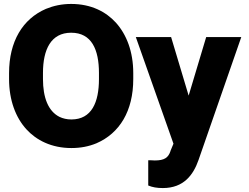

<svg xmlns="http://www.w3.org/2000/svg" viewBox="-20 -741 1264 974"><path d="M26 -340C26 -232 60 -144 114 -85C164 -30 241 10 342 10C389 10 430 2 469 -14C587 -65 656 -178 656 -340V-370C656 -479 622 -566 568 -626C518 -681 443 -721 341 -721C294 -721 252 -712 213 -696C95 -645 26 -531 26 -370ZM198 -340V-371C198 -489 238 -575 341 -575C445 -575 482 -489 482 -371V-340C482 -222 445 -135 342 -135C319 -135 299 -140 282 -148C224 -177 198 -247 198 -340ZM669 -553 860 -12 845 24V25C834 59 814 73 765 73C759 73 752 72 744 72H732V200C753 209 777 213 806 213C913 213 961 145 987 71L1204 -553H1026L937 -256L848 -553Z"/></svg>

Font: Asimov Pro
Style: Ult
Weight: 900
Designer: Google
Version: Version 2.000980; 2014